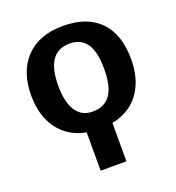

<svg xmlns="http://www.w3.org/2000/svg" viewBox="-135 -646 881 961"><g transform="rotate(-20 305.5 -165.0)"><path d="M237.3 207.5V3.4Q143.1 -14.6 91.1 -85.4Q39.1 -156.2 39.1 -264.6Q39.1 -392.1 109.4 -465.1Q179.7 -538.1 306.2 -538.1Q435.5 -538.1 503.7 -467.5Q571.8 -397 571.8 -264.6Q571.8 -156.2 520.3 -85.9Q468.8 -15.6 374.5 2.9V207.5ZM428.2 -264.6Q428.2 -358.9 397.5 -401.4Q366.7 -443.8 308.1 -443.8Q183.1 -443.8 183.1 -264.6Q183.1 -176.3 213.6 -130.1Q244.1 -84 301.8 -84Q366.2 -84 397.2 -128.7Q428.2 -173.3 428.2 -264.6Z"/></g></svg>

Font: Liberation Sans
Style: Bold
Weight: 700
Designer: Steve Matteson
Foundry: Ascender Corporation
Version: Version 2.1.5